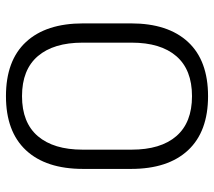

<svg xmlns="http://www.w3.org/2000/svg" viewBox="-56 -634 701 628"><g transform="rotate(90 294.0 -319.5)"><path d="M294 11Q177.5 11 116.8 -54.5Q56 -120 56 -241.5V-398Q56 -519 116.8 -584.5Q177.5 -650 294 -650Q410 -650 471 -584.5Q532 -519 532 -398V-241.5Q532 -120 471 -54.5Q410 11 294 11ZM294 -41.5Q380.5 -41.5 424.8 -93.2Q469 -145 469 -239.5V-400Q469 -495 424.8 -546.2Q380.5 -597.5 294 -597.5Q207.5 -597.5 163.2 -546.2Q119 -495 119 -400V-239.5Q119 -145 163.2 -93.2Q207.5 -41.5 294 -41.5Z"/></g></svg>

Font: Anek Latin Light
Style: Regular
Weight: 300
Designer: Yesha Goshar
Foundry: Ek Type
Version: Version 1.003